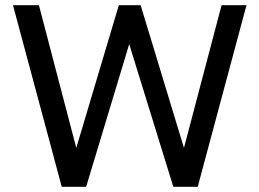

<svg xmlns="http://www.w3.org/2000/svg" viewBox="-20 -720 1000 740"><path d="M218 0 30 -700H130L274 -150L438 -700H522L689 -150L834 -700H930L742 0H648L478 -550L312 0Z"/></svg>

Font: Golos Text VF
Style: Regular
Weight: 400
Designer: A.Korolkova, Vitaly Kuzmin
Foundry: ParaType Ltd
Version: Version 2.003